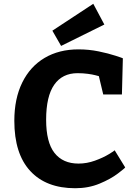

<svg xmlns="http://www.w3.org/2000/svg" viewBox="-20 -976 707 1008"><path d="M387.2 -591.8Q307.1 -591.8 264.6 -531Q222.2 -470.2 222.2 -347.2Q222.2 -229 266.1 -173.1Q310.1 -117.2 392.1 -117.2Q436 -117.2 478.5 -132.6Q521 -147.9 551.5 -166.5Q582 -185.1 582 -187L637.2 -97.2Q637.2 -94.2 599.1 -65.2Q561 -36.1 502.9 -12Q444.8 12.2 375 12.2Q222.2 12.2 138.7 -78.4Q55.2 -168.9 55.2 -341.8Q55.2 -458 96.7 -542.5Q138.2 -627 214.1 -671.9Q290 -716.8 392.1 -716.8Q446.3 -716.8 497.6 -706.3Q548.8 -695.8 586.9 -683.3Q625 -670.9 625 -669.9L620.1 -480H522L499 -576.2Q495.1 -577.1 480.5 -581.1Q465.8 -585 440.9 -588.4Q416 -591.8 387.2 -591.8ZM254.9 -814.9 469.7 -956.1 527.8 -847.2 300.8 -734.9Z"/></svg>

Font: Kadwa
Style: Bold
Weight: 700
Designer: Sol Matas
Foundry: Sol Matas
Version: Version 1.001;PS 001.000;hotconv 1.0.70;makeotf.lib2.5.58329